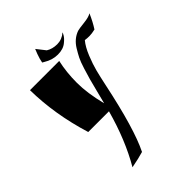

<svg xmlns="http://www.w3.org/2000/svg" viewBox="-298 -819 1356 1356"><g transform="rotate(-45 380.0 -141.5)"><path d="M362 -615Q397 -593 444.5 -593Q492 -593 530 -626Q532 -626 521 -606.5Q510 -587 484 -566Q451 -538 396.5 -538Q342 -538 292 -569L278 -577Q283 -607 296.5 -643.5Q310 -680 311 -680ZM704 -481Q670 -473 647 -473Q624 -473 603 -476Q572 -439 547 -377Q522 -315 509.5 -266Q497 -217 482 -146Q406 216 330 368Q280 383 206 397Q306 226 368 0H161Q82 -256 79 -500H371Q350 -407 350 -302.5Q350 -198 384 -64Q391 -91 408 -158.5Q425 -226 433 -255Q441 -284 457.5 -337Q474 -390 487.5 -416.5Q501 -443 521 -476Q557 -535 616 -556Q633 -561 685 -566.5Q737 -572 760 -587Q733 -525 704 -481Z"/></g></svg>

Font: Ruslan Display
Style: Regular
Weight: 400
Version: Version 1.000